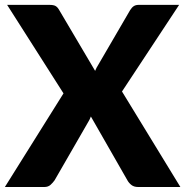

<svg xmlns="http://www.w3.org/2000/svg" viewBox="-26 -748 742 768"><path d="M228 -374.5 2.5 -728.5H171.5Q188 -728.5 195.8 -724.2Q203.5 -720 209.5 -710L354.5 -464.5Q357 -471 360.2 -477Q363.5 -483 367.5 -489.5L494.5 -707.5Q501.5 -718.5 509.2 -723.5Q517 -728.5 528.5 -728.5H690.5L462 -382L695.5 0H526.5Q510 0 499.8 -8Q489.5 -16 483.5 -27L337.5 -282Q333.5 -271 328.5 -263L192.5 -27Q185.5 -17 176 -8.5Q166.5 0 151.5 0H-6.5Z"/></svg>

Font: Lato Black
Style: Regular
Weight: 900
Designer: Lukasz Dziedzic
Foundry: tyPoland Lukasz Dziedzic
Version: Version 2.007; 2014-02-27